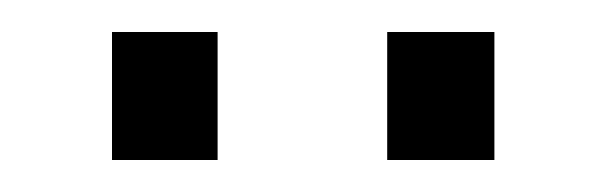

<svg xmlns="http://www.w3.org/2000/svg" viewBox="-20 -678 377 120"><path d="M116 -578H50V-658H116ZM289 -578H222V-658H289Z"/></svg>

Font: Gemunu Libre ExtraLight Light
Style: Regular
Weight: 300
Version: Version 1.100